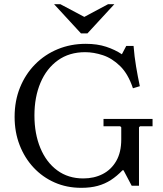

<svg xmlns="http://www.w3.org/2000/svg" viewBox="-20 -890 783 920"><path d="M476 -320H711V-285H651L646 -280V0H611L572 -74H567Q540 -46 511.5 -27.5Q483 -9 448.5 0.5Q414 10 370 10H369Q300 10 242 -15.5Q184 -41 141 -87Q98 -133 74 -195Q50 -257 50 -330Q50 -407 76 -471Q102 -535 148.5 -582Q195 -629 257 -654.5Q319 -680 391 -680Q446 -680 488.5 -666Q531 -652 564 -630L585 -670H620Q624 -619 632 -571.5Q640 -524 650 -477L617 -467Q594 -536 555.5 -573.5Q517 -611 473 -625.5Q429 -640 388 -640Q312 -640 257.5 -601Q203 -562 174 -493.5Q145 -425 145 -337Q145 -249 173.5 -180.5Q202 -112 254.5 -73.5Q307 -35 379 -35Q431 -35 472 -56Q513 -77 537 -118.5Q561 -160 561 -222V-280L556 -285H476ZM498 -870H528L399 -730H368L239 -870H269L384 -809Z"/></svg>

Font: Brygada 1918
Style: Regular
Weight: 400
Designer: Mateusz Machalski | Borys Kosmynka | Przemek Hoffer
Foundry: NIEPODLEGLA 2018
Version: Version 3.006